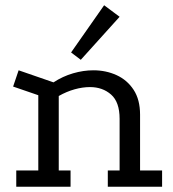

<svg xmlns="http://www.w3.org/2000/svg" viewBox="-20 -712 661 732"><path d="M42 0V-62H126V-349L30 -382L51 -444L184 -398Q219 -421 258.5 -432.5Q298 -444 336 -444Q384 -444 424.5 -425.5Q465 -407 489.5 -369.5Q514 -332 514 -275V-62H598V0H391V-62H436V-259Q436 -323 403.5 -351.5Q371 -380 323 -380Q295 -380 264.5 -371.5Q234 -363 204 -346V-62H249V0ZM377 -692 436 -648 288 -484 251 -512Z"/></svg>

Font: Podkova
Style: Regular
Weight: 400
Designer: Ilya Yudin
Foundry: Cyreal (www.cyreal.org)
Version: Version 2.103